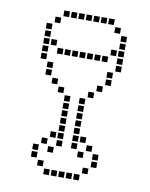

<svg xmlns="http://www.w3.org/2000/svg" viewBox="-87 -703 709 905"><g transform="rotate(10 268.0 -250.5)"><path d="M182.9 111.4V138.6H210V111.4ZM218.6 111.4V138.6H245.7V111.4ZM254.3 111.4V138.6H281.4V111.4ZM290 111.4V138.6H317.1V111.4ZM325.7 111.4V138.6H352.9V111.4ZM361.4 75.7V102.9H388.6V75.7ZM397.1 40V67.1H424.3V40ZM397.1 4.3V31.4H424.3V4.3ZM147.1 75.7V102.9H174.3V75.7ZM111.4 40V67.1H138.6V40ZM111.4 4.3V31.4H138.6V4.3ZM325.7 4.3V31.4H352.9V4.3ZM182.9 4.3V31.4H210V4.3ZM147.1 -31.4V-4.3H174.3V-31.4ZM182.9 -67.1V-40H210V-67.1ZM218.6 -67.1V-40H245.7V-67.1ZM218.6 -31.4V-4.3H245.7V-31.4ZM218.6 -102.9V-75.7H245.7V-102.9ZM218.6 -138.6V-111.4H245.7V-138.6ZM218.6 -174.3V-147.1H245.7V-174.3ZM218.6 -210V-182.9H245.7V-210ZM218.6 -245.7V-218.6H245.7V-245.7ZM290 -245.7V-218.6H317.1V-245.7ZM290 -210V-182.9H317.1V-210ZM290 -174.3V-147.1H317.1V-174.3ZM290 -138.6V-111.4H317.1V-138.6ZM290 -102.9V-75.7H317.1V-102.9ZM290 -67.1V-40H317.1V-67.1ZM290 -31.4V-4.3H317.1V-31.4ZM325.7 -67.1V-40H352.9V-67.1ZM361.4 -31.4V-4.3H388.6V-31.4ZM325.7 -281.4V-254.3H352.9V-281.4ZM361.4 -317.1V-290H388.6V-317.1ZM397.1 -352.9V-325.7H424.3V-352.9ZM397.1 -388.6V-361.4H424.3V-388.6ZM432.9 -424.3V-397.1H460V-424.3ZM432.9 -460V-432.9H460V-460ZM432.9 -495.7V-468.6H460V-495.7ZM432.9 -531.4V-504.3H460V-531.4ZM432.9 -567.1V-540H460V-567.1ZM182.9 -281.4V-254.3H210V-281.4ZM147.1 -317.1V-290H174.3V-317.1ZM111.4 -352.9V-325.7H138.6V-352.9ZM111.4 -388.6V-361.4H138.6V-388.6ZM75.7 -424.3V-397.1H102.9V-424.3ZM75.7 -460V-432.9H102.9V-460ZM75.7 -495.7V-468.6H102.9V-495.7ZM75.7 -531.4V-504.3H102.9V-531.4ZM75.7 -567.1V-540H102.9V-567.1ZM111.4 -602.9V-575.7H138.6V-602.9ZM111.4 -495.7V-468.6H138.6V-495.7ZM147.1 -460V-432.9H174.3V-460ZM182.9 -460V-432.9H210V-460ZM218.6 -460V-432.9H245.7V-460ZM254.3 -460V-432.9H281.4V-460ZM290 -460V-432.9H317.1V-460ZM325.7 -460V-432.9H352.9V-460ZM361.4 -460V-432.9H388.6V-460ZM397.1 -495.7V-468.6H424.3V-495.7ZM397.1 -602.9V-575.7H424.3V-602.9ZM361.4 -638.6V-611.4H388.6V-638.6ZM325.7 -638.6V-611.4H352.9V-638.6ZM290 -638.6V-611.4H317.1V-638.6ZM254.3 -638.6V-611.4H281.4V-638.6ZM218.6 -638.6V-611.4H245.7V-638.6ZM182.9 -638.6V-611.4H210V-638.6ZM147.1 -638.6V-611.4H174.3V-638.6Z"/></g></svg>

Font: Gossip Icons Med Square
Style: Regular
Weight: 400
Designer: Deborah Khodanovich
Version: Version 1.001;Glyphs 3.3.1 (3343)